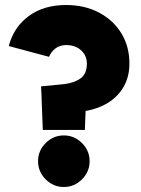

<svg xmlns="http://www.w3.org/2000/svg" viewBox="-20 -732 562 767"><path d="M149 -284 144 -387 237 -396Q277 -401 302 -419Q327 -437 327 -478Q327 -510 304 -531Q281 -552 244 -552Q219 -552 201.5 -538.5Q184 -525 176 -505L15 -548Q35 -624 95 -668Q155 -712 244 -712Q318 -712 375 -682Q432 -652 464.5 -599.5Q497 -547 497 -478Q497 -419 467.5 -375Q438 -331 385 -307.5Q332 -284 263 -284ZM235 15Q193 15 162.5 -15.5Q132 -46 132 -88Q132 -130 162.5 -160.5Q193 -191 235 -191Q277 -191 307.5 -160.5Q338 -130 338 -88Q338 -46 307.5 -15.5Q277 15 235 15ZM151 -213 146 -342H324L319 -213Z"/></svg>

Font: Figtree Light Black
Style: Regular
Weight: 900
Version: Version 2.000